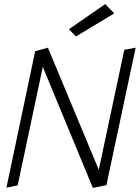

<svg xmlns="http://www.w3.org/2000/svg" viewBox="-20 -913 679 933"><path d="M314.9 -771 349.1 -735.8 535.2 -848.1 491.2 -893.1ZM584 -670.9 460 -87.9 212.9 -681.2 150.9 -664.1 11.2 -1 65.9 -12.2 188 -587.9 431.2 0 497.1 -13.2 639.2 -681.2Z"/></svg>

Font: Comic Neue Angular
Style: Italic
Weight: 400
Italic angle: -12°
Designer: Craig Rozynski
Foundry: Craig Rozynski
Version: Version 2.003